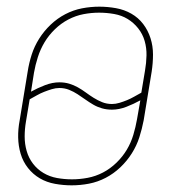

<svg xmlns="http://www.w3.org/2000/svg" viewBox="-20 -548 540 576"><path d="M195 8Q170 8 145 3.5Q120 -1 99.5 -13Q79 -25 64 -44Q49 -63 42 -86.5Q35 -110 34.5 -135.5Q34 -161 39 -187L63 -333Q67 -359 75 -384Q83 -409 97.5 -432Q112 -455 132 -474Q152 -493 176 -505.5Q200 -518 226 -523Q252 -528 278 -528Q303 -528 328 -523.5Q353 -519 374 -507Q395 -495 409.5 -476Q424 -457 431.5 -433.5Q439 -410 439 -384.5Q439 -359 435 -333L411 -187Q406 -161 398 -136Q390 -111 375.5 -88Q361 -65 341 -46Q321 -27 297 -14.5Q273 -2 247 3Q221 8 195 8ZM316 -236Q327 -236 338.5 -239.5Q350 -243 361 -247.5Q372 -252 382.5 -258Q393 -264 404 -270L415 -336Q419 -359 419.5 -381.5Q420 -404 414 -425Q408 -446 394.5 -463Q381 -480 363 -491Q345 -502 322.5 -506Q300 -510 277 -510Q254 -510 230.5 -505.5Q207 -501 185 -489.5Q163 -478 144.5 -460Q126 -442 113.5 -421Q101 -400 93.5 -376.5Q86 -353 82 -330L73 -273Q93 -284 115 -292.5Q137 -301 158 -301Q174 -301 187.5 -297Q201 -293 213.5 -286Q226 -279 237.5 -270.5Q249 -262 261 -254.5Q273 -247 286.5 -241.5Q300 -236 316 -236ZM196 -10Q219 -10 243 -14.5Q267 -19 289 -30.5Q311 -42 329.5 -60Q348 -78 360.5 -99Q373 -120 380 -143.5Q387 -167 391 -190L401 -247Q381 -236 359 -227.5Q337 -219 316 -219Q300 -219 286 -223Q272 -227 260 -234Q248 -241 236 -249.5Q224 -258 212.5 -265.5Q201 -273 187.5 -278.5Q174 -284 158 -284Q147 -284 135.5 -280.5Q124 -277 112.5 -272.5Q101 -268 90.5 -262Q80 -256 69 -250L58 -184Q54 -161 54 -138.5Q54 -116 60 -95Q66 -74 79 -57Q92 -40 110.5 -29Q129 -18 151 -14Q173 -10 196 -10Z"/></svg>

Font: Iosevka Thin
Style: Italic
Weight: 100
Italic angle: -9°
Monospace: yes
Designer: Belleve Invis
Foundry: Belleve Invis
Version: Version 32.5.0; ttfautohint (v1.8.4)